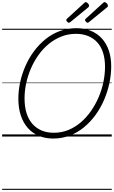

<svg xmlns="http://www.w3.org/2000/svg" viewBox="-20 -1279 1067 1799"><path d="M478 19Q404 19 343.5 -6.5Q283 -32 240.5 -80Q198 -128 175 -197Q152 -266 152 -353Q152 -430 169 -508.5Q186 -587 218.5 -661Q251 -735 298.5 -799Q346 -863 406.5 -912Q467 -961 540.5 -988Q614 -1015 697 -1015Q772 -1015 832 -990Q892 -965 934.5 -918.5Q977 -872 999.5 -806Q1022 -740 1022 -658Q1022 -580 1005 -500Q988 -420 955.5 -344Q923 -268 875.5 -202.5Q828 -137 767.5 -87Q707 -37 634.5 -9Q562 19 478 19ZM484 -35Q557 -35 620.5 -61Q684 -87 737.5 -133Q791 -179 833 -239.5Q875 -300 904.5 -369Q934 -438 949 -511Q964 -584 964 -654Q964 -728 945.5 -785.5Q927 -843 891.5 -882Q856 -921 805.5 -941.5Q755 -962 691 -962Q620 -962 556 -937Q492 -912 438 -868Q384 -824 342 -765.5Q300 -707 270.5 -639Q241 -571 225.5 -499.5Q210 -428 210 -357Q210 -280 228.5 -220Q247 -160 283 -119Q319 -78 369.5 -56.5Q420 -35 484 -35ZM625 -1066Q618 -1066 609.5 -1075Q601 -1084 601 -1090Q601 -1093 602 -1096Q603 -1099 607 -1103L768 -1250Q772 -1253 775 -1256Q778 -1259 783 -1259Q789 -1259 796.5 -1253.5Q804 -1248 809.5 -1240.5Q815 -1233 815 -1226Q815 -1222 813.5 -1218.5Q812 -1215 808 -1211L640 -1073Q635 -1070 632 -1068Q629 -1066 625 -1066ZM802 -1066Q794 -1066 785.5 -1075Q777 -1084 777 -1090Q777 -1093 777.5 -1096Q778 -1099 783 -1103L944 -1250Q948 -1253 951.5 -1256Q955 -1259 959 -1259Q966 -1259 973.5 -1253.5Q981 -1248 986 -1240.5Q991 -1233 991 -1226Q991 -1222 990 -1218.5Q989 -1215 984 -1211L815 -1073Q811 -1070 808 -1068Q805 -1066 802 -1066ZM0 490H1027V500H0ZM0 -20H1027V0H0ZM0 -505H1027V-500H0ZM0 -1010H1027V-1000H0Z"/></svg>

Font: Playwrite AU NSW Guides
Style: Regular
Weight: 400
Designer: Veronika Burian, José Scaglione
Foundry: TypeTogether
Version: Version 1.003